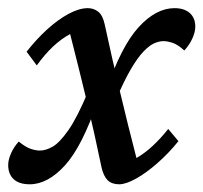

<svg xmlns="http://www.w3.org/2000/svg" viewBox="-35 -451 506 478"><path d="M261.7 7.8Q243.2 7.8 232.9 -2.4Q222.7 -12.7 217.8 -34.2Q200.2 -119.1 180.7 -200.7Q161.1 -282.2 139.6 -366.2Q95.7 -342.8 56.6 -288.1L31.2 -322.3Q55.7 -353.5 82.5 -377.9Q109.4 -402.3 135.7 -416.5Q162.1 -430.7 183.6 -430.7Q198.2 -430.7 209.5 -421.9Q220.7 -413.1 225.6 -390.6Q244.1 -304.7 263.7 -222.7Q283.2 -140.6 304.7 -57.6Q325.2 -69.3 344.7 -87.4Q364.3 -105.5 383.8 -129.9L409.2 -99.6Q384.8 -69.3 356.9 -44.9Q329.1 -20.5 303.7 -6.3Q278.3 7.8 261.7 7.8ZM39.1 7.8Q12.7 7.8 -1 -4.9Q-14.6 -17.6 -14.6 -40Q-14.6 -53.7 -7.3 -69.8Q0 -85.9 11.7 -98.6Q28.3 -85 41 -80.6Q53.7 -76.2 64.5 -76.2Q79.1 -76.2 96.2 -85.9Q113.3 -95.7 135.3 -127Q157.2 -158.2 184.6 -223.6L208 -199.2Q169.9 -86.9 127 -39.6Q84 7.8 39.1 7.8ZM252 -199.2 228.5 -223.6Q266.6 -335.9 310.1 -383.3Q353.5 -430.7 399.4 -430.7Q423.8 -430.7 437.5 -418.5Q451.2 -406.2 451.2 -384.8Q451.2 -371.1 443.8 -355Q436.5 -338.9 423.8 -325.2Q408.2 -339.8 395 -344.2Q381.8 -348.6 372.1 -348.6Q361.3 -348.6 349.1 -343.3Q336.9 -337.9 322.3 -322.8Q307.6 -307.6 290.5 -278.3Q273.4 -249 252 -199.2Z"/></svg>

Font: Crimson Pro ExtraLight Medium
Style: Italic
Weight: 500
Italic angle: -12°
Version: Version 1.002